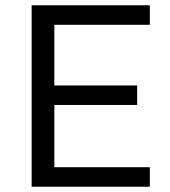

<svg xmlns="http://www.w3.org/2000/svg" viewBox="-20 -708 644 728"><path d="M100 0H548V-74H186V-310H500V-384H186V-614H548V-688H100Z"/></svg>

Font: Saira UNSAM SC
Style: Regular
Weight: 400
Designer: Hector Gatti with collaboration of the Omnibus-Type team
Foundry: Omnibus-Type
Version: Version 1.072;PS 001.072;hotconv 1.0.88;makeotf.lib2.5.64775